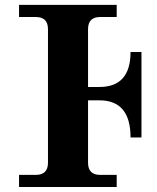

<svg xmlns="http://www.w3.org/2000/svg" viewBox="-20 -752 633 772"><path d="M334 -402.3H379.9Q504.9 -402.3 504.9 -543H548.8V-199.2H504.9Q504.9 -348.6 379.9 -348.6H334V-97.7Q334 -48.8 382.8 -48.8H449.2V0H56.6V-48.8H124Q172.9 -48.8 172.9 -97.7V-634.8Q172.9 -683.6 124 -683.6H56.6V-732.4H449.2V-683.6H382.8Q334 -683.6 334 -634.8Z"/></svg>

Font: Munson
Style: Bold
Weight: 700
Designer: Paul James MIller
Foundry: High-Logic / Made with FontCreator
Version: Version 2.10;May 5, 2019;FontCreator 11.5.0.2430 64-bit